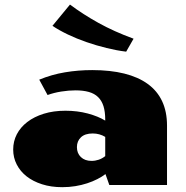

<svg xmlns="http://www.w3.org/2000/svg" viewBox="-20 -794 800 824"><path d="M280.3 -774.4Q336.4 -732.4 402.8 -695.6Q469.2 -658.7 553.2 -627.9L521.5 -572.3Q481.4 -577.1 437.5 -587.9Q393.6 -598.6 351.3 -613.3Q309.1 -627.9 271.2 -646Q233.4 -664.1 205.1 -683.1ZM36.6 -152.3Q36.6 -187.5 52.2 -217.8Q67.9 -248 97.2 -270.5Q126.5 -293 168 -305.9Q209.5 -318.8 260.7 -318.8Q312 -318.8 356.7 -306.9Q401.4 -294.9 431.6 -276.4V-280.3Q431.6 -314.5 424.1 -338.4Q416.5 -362.3 400.9 -377.4Q385.3 -392.6 361.1 -399.4Q336.9 -406.2 304.2 -406.2Q274.4 -406.2 242.7 -401.1Q210.9 -396 184.1 -386.2L148.4 -452.1Q201.7 -474.1 258.5 -483.6Q315.4 -493.2 376 -493.2Q453.6 -493.2 513.4 -478.3Q573.2 -463.4 614 -433.8Q654.8 -404.3 675.8 -359.6Q696.8 -314.9 696.8 -254.9V0H449.2L432.6 -46.9Q418 -35.6 397.9 -25.4Q377.9 -15.1 354 -7.3Q330.1 0.5 303.2 4.9Q276.4 9.3 247.1 9.3Q199.2 9.3 160.4 -3.2Q121.6 -15.6 94.2 -37.1Q66.9 -58.6 51.8 -88.1Q36.6 -117.7 36.6 -152.3ZM310.1 -162.6Q310.1 -136.2 327.1 -119.9Q344.2 -103.5 373 -103.5Q388.7 -103.5 403.8 -108.6Q418.9 -113.8 431.6 -124V-206.5Q407.2 -221.2 377.9 -221.2Q344.7 -221.2 327.4 -204.8Q310.1 -188.5 310.1 -162.6Z"/></svg>

Font: Poller One
Style: Regular
Weight: 400
Designer: Yvonne Schttler
Foundry: Yvonne Schttler
Version: Version 1.002